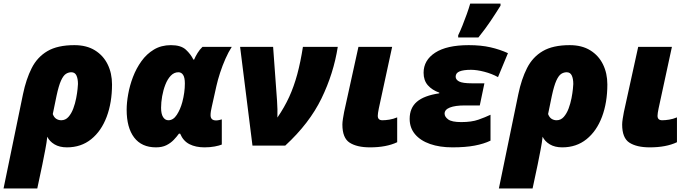

<svg xmlns="http://www.w3.org/2000/svg" viewBox="-57 -816 3864 1076"><path d="M-37.1 240.2 71.8 -288.1Q89.4 -372.6 120.6 -434.3Q151.9 -496.1 208.7 -529.5Q265.6 -563 359.9 -563Q428.2 -563 475.1 -533.9Q522 -504.9 546.4 -455.1Q570.8 -405.3 570.8 -342.8Q570.8 -241.2 540.8 -161.4Q510.7 -81.5 454.1 -35.9Q397.5 9.8 317.9 9.8Q276.4 9.8 248.3 -7.1Q220.2 -23.9 208 -49.8Q204.6 -17.6 196.8 22.5Q189 62.5 180.2 106.9L151.9 240.2ZM286.1 -142.1Q310.1 -142.1 326.7 -160.9Q343.3 -179.7 353.8 -208Q364.3 -236.3 369.9 -265.6Q375.5 -294.9 377.7 -317.1Q379.9 -339.4 379.9 -345.2Q379.9 -375 371.3 -393.1Q362.8 -411.1 342.8 -411.1Q326.7 -411.1 312.3 -401.9Q297.9 -392.6 284.9 -364.3Q272 -335.9 259.8 -278.8L238.8 -176.8Q245.6 -158.2 258.3 -150.1Q271 -142.1 286.1 -142.1Z M816.9 9.8Q736.8 9.8 694.8 -45.4Q652.8 -100.6 652.8 -201.2Q652.8 -240.2 661.4 -288.3Q669.9 -336.4 688.2 -384.5Q706.5 -432.6 735.6 -473.1Q764.6 -513.7 805.7 -538.3Q846.7 -563 900.9 -563Q957 -563 984.4 -537.8Q1011.7 -512.7 1026.9 -481.9H1030.8Q1037.6 -498.5 1050 -518.8Q1062.5 -539.1 1077.6 -553.2H1241.7Q1223.1 -524.4 1206.3 -486.3Q1189.5 -448.2 1176.5 -408.4Q1163.6 -368.7 1155.8 -334L1129.9 -217.8Q1127 -206.1 1125 -193.4Q1123 -180.7 1123 -170.9Q1123 -141.1 1153.8 -141.1Q1162.1 -141.1 1171.6 -143.3Q1181.2 -145.5 1186 -147V-5.9Q1171.9 0 1146.2 4.9Q1120.6 9.8 1088.9 9.8Q1039.6 9.8 1004.6 -8.1Q969.7 -25.9 952.6 -66.9H945.8Q933.6 -49.8 916.5 -32Q899.4 -14.2 875.5 -2.2Q851.6 9.8 816.9 9.8ZM886.7 -142.1Q914.1 -142.1 933.8 -172.4Q953.6 -202.6 964.8 -244.1Q979 -298.3 979 -348.1Q979 -381.3 969.2 -396.2Q959.5 -411.1 942.9 -411.1Q918.5 -411.1 900.1 -391.8Q881.8 -372.6 869.9 -342Q857.9 -311.5 851.8 -276.9Q845.7 -242.2 845.7 -211.9Q845.7 -177.7 856.9 -159.9Q868.2 -142.1 886.7 -142.1Z M1357.9 0 1288.6 -553.2H1473.6L1495.6 -251Q1497.1 -226.1 1497.8 -203.6Q1498.5 -181.2 1497.6 -157.2Q1536.6 -213.9 1563.5 -272.5Q1590.3 -331.1 1608.9 -399.7Q1627.4 -468.3 1640.6 -553.2H1835.9Q1812.5 -403.8 1744.6 -264.2Q1676.8 -124.5 1541.5 0Z M2016.6 9.8Q1943.4 9.8 1902.6 -16.4Q1861.8 -42.5 1861.8 -118.2Q1861.8 -130.9 1865 -151.4Q1868.2 -171.9 1871.6 -189L1951.7 -553.2H2140.6L2065.9 -208Q2060.1 -179.7 2060.1 -167Q2060.1 -142.1 2085.9 -142.1Q2103 -142.1 2124.8 -145.5Q2146.5 -148.9 2168.9 -158.2V-19Q2108.4 9.8 2016.6 9.8Z M2478.5 9.8Q2407.2 9.8 2353.3 -9Q2299.3 -27.8 2269 -63.7Q2238.8 -99.6 2238.8 -149.9Q2238.8 -210.9 2279.1 -245.6Q2319.3 -280.3 2404.8 -293V-296.9Q2364.7 -311 2340.8 -338.1Q2316.9 -365.2 2316.9 -408.2Q2316.9 -478.5 2381.8 -520.8Q2446.8 -563 2569.8 -563Q2638.7 -563 2691.2 -551Q2743.7 -539.1 2789.6 -518.1L2733.9 -383.8Q2699.7 -402.8 2657.5 -413.8Q2615.2 -424.8 2582.5 -424.8Q2541 -424.8 2518.8 -416Q2496.6 -407.2 2496.6 -386.2Q2496.6 -369.6 2515.9 -359.4Q2535.2 -349.1 2587.9 -349.1H2657.7L2631.8 -225.1H2547.9Q2493.7 -225.1 2464.1 -213.4Q2434.6 -201.7 2434.6 -179.2Q2434.6 -161.6 2454.8 -146.7Q2475.1 -131.8 2527.8 -131.8Q2585.9 -131.8 2624 -145.3Q2662.1 -158.7 2691.9 -172.9V-27.8Q2654.8 -9.8 2603 0Q2551.3 9.8 2478.5 9.8ZM2510.7 -606V-618.2Q2522 -641.1 2534.7 -672.9Q2547.4 -704.6 2559.1 -737.3Q2570.8 -770 2578.1 -795.9H2748V-784.2Q2720.2 -739.7 2691.9 -697.5Q2663.6 -655.3 2624 -606Z M2738.8 240.2 2847.7 -288.1Q2865.2 -372.6 2896.5 -434.3Q2927.7 -496.1 2984.6 -529.5Q3041.5 -563 3135.7 -563Q3204.1 -563 3251 -533.9Q3297.9 -504.9 3322.3 -455.1Q3346.7 -405.3 3346.7 -342.8Q3346.7 -241.2 3316.7 -161.4Q3286.6 -81.5 3230 -35.9Q3173.3 9.8 3093.8 9.8Q3052.2 9.8 3024.2 -7.1Q2996.1 -23.9 2983.9 -49.8Q2980.5 -17.6 2972.7 22.5Q2964.8 62.5 2956.1 106.9L2927.7 240.2ZM3062 -142.1Q3085.9 -142.1 3102.5 -160.9Q3119.1 -179.7 3129.6 -208Q3140.1 -236.3 3145.8 -265.6Q3151.4 -294.9 3153.6 -317.1Q3155.8 -339.4 3155.8 -345.2Q3155.8 -375 3147.2 -393.1Q3138.7 -411.1 3118.7 -411.1Q3102.5 -411.1 3088.1 -401.9Q3073.7 -392.6 3060.8 -364.3Q3047.9 -335.9 3035.6 -278.8L3014.6 -176.8Q3021.5 -158.2 3034.2 -150.1Q3046.9 -142.1 3062 -142.1Z M3584.5 9.8Q3511.2 9.8 3470.5 -16.4Q3429.7 -42.5 3429.7 -118.2Q3429.7 -130.9 3432.9 -151.4Q3436 -171.9 3439.5 -189L3519.5 -553.2H3708.5L3633.8 -208Q3627.9 -179.7 3627.9 -167Q3627.9 -142.1 3653.8 -142.1Q3670.9 -142.1 3692.6 -145.5Q3714.4 -148.9 3736.8 -158.2V-19Q3676.3 9.8 3584.5 9.8Z"/></svg>

Font: Open Sans ExtraBold
Style: Italic
Weight: 800
Italic angle: -12°
Designer: Monotype Design Team
Foundry: Monotype Imaging Inc.
Version: Version 3.000; ttfautohint (v1.8.4)